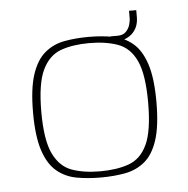

<svg xmlns="http://www.w3.org/2000/svg" viewBox="-41 -509 543 555"><g transform="rotate(-5 230.0 -231.5)"><path d="M230 5Q192 5 159.5 -1Q127 -7 102.5 -27.5Q78 -48 64.5 -89Q51 -130 51 -199Q51 -268 64.5 -309Q78 -350 102.5 -370.5Q127 -391 159.5 -397Q192 -403 230 -403Q268 -403 300.5 -397Q333 -391 357.5 -370.5Q382 -350 395.5 -309Q409 -268 409 -199Q409 -129 395.5 -88Q382 -47 357.5 -27Q333 -7 300.5 -1Q268 5 230 5ZM230 -13Q278 -13 313 -25.5Q348 -38 366.5 -77.5Q385 -117 385 -199Q385 -281 366.5 -320.5Q348 -360 313 -372.5Q278 -385 230 -385Q182 -385 147.5 -372.5Q113 -360 94 -320.5Q75 -281 75 -199Q75 -117 94 -77.5Q113 -38 147.5 -25.5Q182 -13 230 -13ZM298 -383 293 -399H314Q330 -399 338.5 -408Q347 -417 350 -428Q353 -439 353 -445V-468H374V-448Q374 -417 353.5 -399Q333 -381 298 -383Z"/></g></svg>

Font: Genos Thin Thin
Style: Regular
Weight: 250
Version: Version 1.010